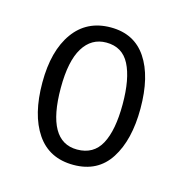

<svg xmlns="http://www.w3.org/2000/svg" viewBox="-63 -781 428 450"><g transform="rotate(15 151.5 -556.0)"><path d="M270 -557Q270 -481 240.5 -435Q211 -389 152 -389Q93 -389 62.5 -434Q32 -479 32 -557Q32 -634 64 -678.5Q96 -723 154 -723Q211 -723 240.5 -679Q270 -635 270 -557ZM77 -556Q77 -426 151 -426Q191 -426 209 -459.5Q227 -493 227 -556Q227 -618 209.5 -652Q192 -686 153 -686Q117 -686 97 -653.5Q77 -621 77 -556Z"/></g></svg>

Font: Noto Sans Ethiopic ExtraCondensed Light
Style: Regular
Weight: 300
Width: 2
Designer: Monotype Design Team
Foundry: Monotype Imaging Inc.
Version: Version 2.102; ttfautohint (v1.8.4.7-5d5b)